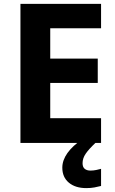

<svg xmlns="http://www.w3.org/2000/svg" viewBox="-20 -734 592 986"><path d="M499 0H85V-714H499V-589H238V-433H482V-308H238V-127H499ZM404 104Q404 124 415 133Q426 142 444 142Q459 142 474 139Q489 136 499 133V221Q483 225 465 228.5Q447 232 423 232Q367 232 333.5 204Q300 176 300 127Q300 51 405 -21L470 0Q436 32 420 55.5Q404 79 404 104Z"/></svg>

Font: Noto Sans Thai Looped
Style: Bold
Weight: 700
Designer: Sasikarn Vongin, Ben Mitchell
Foundry: The Fontpad Ltd
Version: Version 1.001; ttfautohint (v1.8.4.7-5d5b)